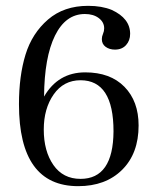

<svg xmlns="http://www.w3.org/2000/svg" viewBox="-20 -627 525 658"><path d="M248 11Q45 11 45 -270Q45 -367 67.5 -440Q90 -513 144.5 -560Q199 -607 282 -607Q329 -607 363 -593Q426 -564 426 -511Q426 -488 412 -472.5Q398 -457 374 -457Q355 -457 342 -466.5Q329 -476 329 -493Q329 -502 333 -511Q337 -520 337 -530Q337 -551 318.5 -565Q300 -579 271 -579Q205 -579 168.5 -505Q132 -431 131 -296Q179 -379 272 -379Q358 -379 406.5 -329.5Q455 -280 455 -197Q455 -101 398.5 -45Q342 11 248 11ZM256 -14Q368 -14 369 -177Q369 -352 256 -352Q198 -352 164 -303.5Q130 -255 130 -183Q130 -109 163 -61.5Q196 -14 256 -14Z"/></svg>

Font: UnnaRegular
Style: Regular
Weight: 400
Designer: Jorge de Buen Unna
Foundry: Omnibus-Type
Version: Version 2.008;hotconv 1.0.109;makeotfexe 2.5.65596